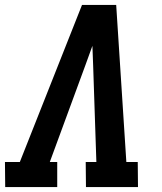

<svg xmlns="http://www.w3.org/2000/svg" viewBox="-35 -755 655 775"><path d="M-14 0 -15 -101H45L296 -735H434L475 -101H521L522 0H312L311 -101H354L341 -490Q340 -510 339.5 -530Q339 -550 338 -570Q331 -550 323.5 -530Q316 -510 309 -490L166 -101H196V0Z"/></svg>

Font: Iosevka HT Extended
Style: Bold Italic
Weight: 700
Width: 7
Italic angle: -9°
Monospace: yes
Designer: Belleve Invis
Foundry: Belleve Invis
Version: Version 32.3.0; ttfautohint (v1.8.4)